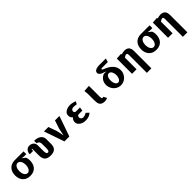

<svg xmlns="http://www.w3.org/2000/svg" viewBox="475 -2700 4900 4900"><g transform="rotate(-45 2925.0 -250.0)"><path d="M30.5 -275.5Q30.5 -331.5 46.2 -382.8Q62 -434 95 -473Q128 -512 179 -535.2Q230 -558.5 300.5 -558.5H617.5V-458.5H531L460 -469.5L548 -400Q554.5 -383 559 -368.8Q563.5 -354.5 566.2 -340Q569 -325.5 570 -310Q571 -294.5 571 -275.5Q571 -217.5 555.2 -165.8Q539.5 -114 506.5 -75.2Q473.5 -36.5 422.5 -14Q371.5 8.5 300.5 8.5Q230 8.5 179 -15Q128 -38.5 95 -77.8Q62 -117 46.2 -168.5Q30.5 -220 30.5 -275.5ZM184 -275.5Q184 -243 191 -210.2Q198 -177.5 212.5 -151Q227 -124.5 249 -108Q271 -91.5 300.5 -91.5Q330.5 -91.5 352.2 -108Q374 -124.5 388.5 -151Q403 -177.5 410 -210.2Q417 -243 417 -275.5Q417 -308.5 410 -341.2Q403 -374 388.5 -400Q374 -426 352.2 -442.2Q330.5 -458.5 300.5 -458.5Q271 -458.5 249 -442Q227 -425.5 212.5 -399.2Q198 -373 191 -340.2Q184 -307.5 184 -275.5Z M984 -250Q984 -212.5 985.2 -184Q986.5 -155.5 991.8 -136Q997 -116.5 1007.2 -106.8Q1017.5 -97 1035.5 -97Q1053 -97 1063.2 -105.5Q1073.5 -114 1078.8 -128.5Q1084 -143 1085.5 -162.5Q1087 -182 1087 -204.5V-359.5Q1087 -391.5 1077.5 -412.5Q1068 -433.5 1054.5 -446Q1041 -458.5 1026 -463.8Q1011 -469 1000 -469V-558.5Q1054.5 -558.5 1100.5 -545.8Q1146.5 -533 1179.8 -508.8Q1213 -484.5 1231.5 -450Q1250 -415.5 1250 -372V-200.5Q1250 -178.5 1247.8 -154.2Q1245.5 -130 1238.2 -107Q1231 -84 1216.8 -63Q1202.5 -42 1178.8 -26Q1155 -10 1120 -0.8Q1085 8.5 1035.5 8.5Q985.5 8.5 950.2 -1.5Q915 -11.5 891.2 -28.5Q867.5 -45.5 853.8 -67.8Q840 -90 833 -114.5Q826 -139 824 -164.2Q822 -189.5 822 -212V-412Q822 -431 820.8 -442.2Q819.5 -453.5 812 -453.5Q803 -453.5 801.5 -437.5Q800 -421.5 800 -393.5H677Q677 -424 686.5 -453.8Q696 -483.5 714.5 -506.8Q733 -530 760 -544.2Q787 -558.5 822 -558.5Q858 -558.5 887.8 -547.8Q917.5 -537 939 -517.8Q960.5 -498.5 972.2 -471.5Q984 -444.5 984 -412Z M1586.5 -325 1628.5 -125 1669.5 -325 1744 -550H1904.5L1713.5 0H1536.5L1345.5 -550H1505.5Z M2429.5 -332.5 2415 -233H2280.5Q2269 -233 2259.8 -227.8Q2250.5 -222.5 2244.2 -213.2Q2238 -204 2234.5 -191.2Q2231 -178.5 2231 -164Q2231 -150 2237.2 -137Q2243.5 -124 2254.2 -114Q2265 -104 2280 -98Q2295 -92 2313 -92Q2334 -92 2355.8 -98.5Q2377.5 -105 2395 -113Q2415.5 -122 2435.5 -134L2505 -65.5Q2487 -45 2457.5 -28.5Q2432.5 -14.5 2392.2 -3Q2352 8.5 2294 8.5Q2268.5 8.5 2241.8 3.8Q2215 -1 2189.8 -10.5Q2164.5 -20 2142.5 -34.2Q2120.5 -48.5 2103.8 -67.8Q2087 -87 2077.5 -111.2Q2068 -135.5 2068 -164.5Q2068 -200.5 2083 -229.5Q2098 -258.5 2124 -281Q2097.5 -303.5 2082.8 -331.8Q2068 -360 2068 -396Q2068 -425.5 2077.5 -449Q2087 -472.5 2103.8 -490.5Q2120.5 -508.5 2142.5 -521.2Q2164.5 -534 2189.8 -542.2Q2215 -550.5 2241.8 -554.5Q2268.5 -558.5 2294 -558.5Q2324.5 -558.5 2354.8 -552.5Q2385 -546.5 2409.5 -539.5Q2438 -531 2464.5 -521L2428.5 -447Q2410.5 -450 2391 -452.5Q2374.5 -455 2354 -456.8Q2333.5 -458.5 2313 -458.5Q2293.5 -458.5 2278.2 -452Q2263 -445.5 2252.5 -435.5Q2242 -425.5 2236.5 -412.8Q2231 -400 2231 -387.5Q2231 -376 2235 -366Q2239 -356 2246 -348.5Q2253 -341 2261.8 -336.8Q2270.5 -332.5 2280.5 -332.5Z M2816.5 -437 2806 -550 2980 -560V-200Q2980 -181 2980.2 -162.8Q2980.5 -144.5 2982.8 -130Q2985 -115.5 2990 -106.5Q2995 -97.5 3004 -97.5Q3026 -97.5 3041.5 -104.5L3089.5 -17.5Q3082.5 -13 3071.5 -8.2Q3060.5 -3.5 3047.5 0.2Q3034.5 4 3020.5 6.2Q3006.5 8.5 2994 8.5Q2934 8.5 2898.8 -8Q2863.5 -24.5 2845.2 -53.5Q2827 -82.5 2821.8 -121.8Q2816.5 -161 2816.5 -206.5Z M3570 -91.5Q3591.5 -91.5 3610 -105Q3628.5 -118.5 3642 -142Q3655.5 -165.5 3663.2 -197Q3671 -228.5 3671 -264Q3671 -291 3664.5 -320.2Q3658 -349.5 3645.5 -373.8Q3633 -398 3614.2 -413.8Q3595.5 -429.5 3571.5 -429.5Q3522.5 -429.5 3495.2 -386.8Q3468 -344 3468 -264Q3468 -228.5 3475.5 -197Q3483 -165.5 3496.5 -142Q3510 -118.5 3528.8 -105Q3547.5 -91.5 3570 -91.5ZM3779.5 -750 3750 -650H3543.5Q3527.5 -650 3517.2 -644.8Q3507 -639.5 3507 -626.5Q3507 -618 3520.5 -610.2Q3534 -602.5 3554.8 -594Q3575.5 -585.5 3599.8 -575.5Q3624 -565.5 3645 -553.5Q3692.5 -526.5 3728.8 -496.5Q3765 -466.5 3789.8 -431.8Q3814.5 -397 3827.2 -355.5Q3840 -314 3840 -264Q3840 -228 3830.5 -194Q3821 -160 3803.5 -129.8Q3786 -99.5 3761.5 -74Q3737 -48.5 3707.2 -30.2Q3677.5 -12 3643.2 -1.8Q3609 8.5 3572 8.5Q3532 8.5 3496.5 -2.8Q3461 -14 3431.2 -33.5Q3401.5 -53 3378 -79.5Q3354.5 -106 3338 -137Q3321.5 -168 3312.8 -202Q3304 -236 3304 -270Q3304 -303 3312 -337.5Q3320 -372 3338.8 -403.5Q3357.5 -435 3388.2 -462Q3419 -489 3464.5 -507.5H3555L3435 -554Q3420.5 -561.5 3406.8 -571Q3393 -580.5 3382.5 -591.8Q3372 -603 3365.5 -615.8Q3359 -628.5 3359 -643Q3359 -667 3368.2 -684.2Q3377.5 -701.5 3393 -713.5Q3408.5 -725.5 3429 -732.5Q3449.5 -739.5 3472 -743.5Q3494.5 -747.5 3517.8 -748.8Q3541 -750 3562 -750Z M4139 0H3976V-550L4139 -560V-533.5Q4163.5 -543.5 4193 -550.8Q4222.5 -558 4253.5 -558Q4301 -558 4333.5 -544.8Q4366 -531.5 4386 -506.8Q4406 -482 4414.8 -446.8Q4423.5 -411.5 4423.5 -368V250H4260.5V-380.5Q4260.5 -421.5 4252.8 -440Q4245 -458.5 4223 -458.5Q4214.5 -458.5 4204.2 -455.2Q4194 -452 4183 -446.8Q4172 -441.5 4160.8 -434.5Q4149.5 -427.5 4139 -420.5Z M4580.5 -275.5Q4580.5 -331.5 4596.2 -382.8Q4612 -434 4645 -473Q4678 -512 4729 -535.2Q4780 -558.5 4850.5 -558.5H5167.5V-458.5H5081L5010 -469.5L5098 -400Q5104.5 -383 5109 -368.8Q5113.5 -354.5 5116.2 -340Q5119 -325.5 5120 -310Q5121 -294.5 5121 -275.5Q5121 -217.5 5105.2 -165.8Q5089.5 -114 5056.5 -75.2Q5023.5 -36.5 4972.5 -14Q4921.5 8.5 4850.5 8.5Q4780 8.5 4729 -15Q4678 -38.5 4645 -77.8Q4612 -117 4596.2 -168.5Q4580.5 -220 4580.5 -275.5ZM4734 -275.5Q4734 -243 4741 -210.2Q4748 -177.5 4762.5 -151Q4777 -124.5 4799 -108Q4821 -91.5 4850.5 -91.5Q4880.5 -91.5 4902.2 -108Q4924 -124.5 4938.5 -151Q4953 -177.5 4960 -210.2Q4967 -243 4967 -275.5Q4967 -308.5 4960 -341.2Q4953 -374 4938.5 -400Q4924 -426 4902.2 -442.2Q4880.5 -458.5 4850.5 -458.5Q4821 -458.5 4799 -442Q4777 -425.5 4762.5 -399.2Q4748 -373 4741 -340.2Q4734 -307.5 4734 -275.5Z M5439 0H5276V-550L5439 -560V-533.5Q5463.5 -543.5 5493 -550.8Q5522.5 -558 5553.5 -558Q5601 -558 5633.5 -544.8Q5666 -531.5 5686 -506.8Q5706 -482 5714.8 -446.8Q5723.5 -411.5 5723.5 -368V250H5560.5V-380.5Q5560.5 -421.5 5552.8 -440Q5545 -458.5 5523 -458.5Q5514.5 -458.5 5504.2 -455.2Q5494 -452 5483 -446.8Q5472 -441.5 5460.8 -434.5Q5449.5 -427.5 5439 -420.5Z"/></g></svg>

Font: B612 Mono
Style: Bold
Weight: 700
Version: Version 1.005